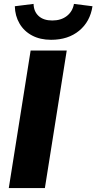

<svg xmlns="http://www.w3.org/2000/svg" viewBox="-20 -964 494 984"><path d="M25 0 137 -705H322L210 0ZM242 -760Q186 -760 144.5 -782Q103 -804 80 -843.5Q57 -883 56 -932L152 -944Q153 -905 178 -882Q203 -859 248 -859Q293 -859 322.5 -882Q352 -905 359 -944L454 -932Q442 -853 385.5 -806.5Q329 -760 242 -760Z"/></svg>

Font: Mulish ExtraLight Black
Style: Italic
Weight: 900
Italic angle: -9°
Version: Version 3.603